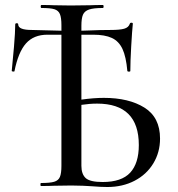

<svg xmlns="http://www.w3.org/2000/svg" viewBox="-20 -745 712 769"><path d="M621 -190Q621 -135 594 -90.5Q567 -46 519 -21Q471 4 410 4Q384 4 348 1Q333 0 312 -1Q291 -2 266 -2L196 -1Q177 0 144 0Q142 0 142 -6Q142 -12 144 -12Q180 -12 197 -17Q214 -22 220 -36.5Q226 -51 226 -81V-606H170Q115 -606 84 -571Q53 -536 38 -460Q38 -458 32.5 -458.5Q27 -459 27 -461Q31 -498 36 -557.5Q41 -617 41 -647Q41 -652 47 -652Q53 -652 53 -647Q53 -625 107 -625L226 -622V-644Q226 -674 220 -688.5Q214 -703 198 -708Q182 -713 146 -713Q143 -713 143 -719Q143 -725 146 -725Q178 -725 195 -724L263 -723L342 -724Q361 -725 392 -725Q395 -725 395 -719Q395 -713 392 -713Q355 -713 337 -707Q319 -701 312.5 -686.5Q306 -672 306 -642V-622L337 -623Q381 -625 423 -625Q460 -625 477.5 -630Q495 -635 500 -650Q501 -654 506.5 -654Q512 -654 512 -650Q509 -621 505.5 -559.5Q502 -498 502 -461Q502 -458 496.5 -458Q491 -458 490 -461Q485 -518 470.5 -549Q456 -580 428 -593Q400 -606 353 -606H306V-346Q355 -353 396 -353Q496 -353 558.5 -314Q621 -275 621 -190ZM536 -164Q536 -330 369 -330Q339 -330 306 -325V-81Q306 -48 323 -32Q340 -16 391 -16Q467 -16 501.5 -53.5Q536 -91 536 -164Z"/></svg>

Font: Cormorant SC Medium
Style: Regular
Weight: 500
Designer: Christian Thalmann (Catharsis Fonts)
Version: Version 3.000